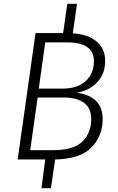

<svg xmlns="http://www.w3.org/2000/svg" viewBox="-20 -839 621 1010"><path d="M520 -212Q520 -124 461.5 -63.5Q403 -3 270 0L248 151H198L218 0H73L167 -665H312L334 -819H385L363 -664Q443 -658 488 -621Q533 -584 533 -518Q533 -451 492 -407Q451 -363 384 -351Q520 -333 520 -212ZM218 -616 184 -373H311Q387 -373 430.5 -412.5Q474 -452 474 -517Q474 -616 334 -616ZM460 -212Q460 -271 421.5 -298.5Q383 -326 316 -326H178L139 -49H259Q368 -49 414 -95Q460 -141 460 -212Z"/></svg>

Font: Fira Sans Light
Style: Italic
Weight: 300
Italic angle: -8°
Designer: bBox Type GmbH & Carrois Corporate GbR & Edenspiekermann AG
Foundry: bBox Type GmbH & Carrois Corporate GbR & Edenspiekermann AG
Version: Version 4.301